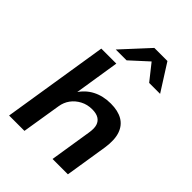

<svg xmlns="http://www.w3.org/2000/svg" viewBox="-262 -1073 1203 1203"><g transform="rotate(45 339.5 -471.5)"><path d="M41 0 153 -705H286L237 -394H231Q265 -449 318 -476.5Q371 -504 439 -504Q503 -504 544 -480Q585 -456 601.5 -407.5Q618 -359 607 -284L562 0H426L470 -278Q477 -320 469 -345Q461 -370 439.5 -383Q418 -396 382 -396Q339 -396 304 -377.5Q269 -359 247 -329Q225 -299 219 -260L177 0ZM221 -765 385 -943H501L614 -765H517L433 -871L317 -765Z"/></g></svg>

Font: Nunito Sans 10pt SemiExpanded
Style: Bold Italic
Weight: 700
Width: 6
Italic angle: -9°
Designer: Vernon Adams
Foundry: Vernon Adams
Version: Version 3.101;gftools[0.9.27]